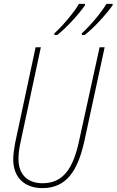

<svg xmlns="http://www.w3.org/2000/svg" viewBox="-20 -957 599 987"><path d="M400 -785 401 -777H415C464 -814 528 -886 559 -930V-937H527C503 -896 449 -830 400 -785ZM259 -785 260 -777H274C322 -814 387 -886 417 -930V-937H386C362 -896 308 -830 259 -785ZM198 10C321 10 380 -78 414 -233L518 -714H492L387 -235C357 -93 306 -15 199 -15C125 -15 75 -57 75 -139C75 -162 78 -192 85 -223L190 -714H163L58 -223C52 -190 48 -161 48 -138C48 -41 110 10 198 10Z"/></svg>

Font: Noto Sans Condensed Thin
Style: Italic
Weight: 100
Width: 3
Italic angle: -12°
Designer: Monotype Design Team
Foundry: Monotype Imaging Inc.
Version: Version 2.013